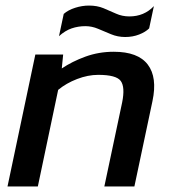

<svg xmlns="http://www.w3.org/2000/svg" viewBox="-20 -670 619 690"><path d="M430 -537Q403 -537 379 -547Q355 -557 332.5 -566.5Q310 -576 287 -576Q261 -576 237.5 -568Q214 -560 192 -540L209 -620Q225 -634 250 -642Q275 -650 300 -650Q329 -650 352 -640.5Q375 -631 397 -621Q419 -611 445 -611Q498 -611 533 -648L516 -568Q503 -555 480 -546Q457 -537 430 -537ZM7 0 107 -474H207L202 -424Q239 -449 287 -466.5Q335 -484 389 -484Q476 -484 511 -438Q546 -392 528 -307L463 0H355L419 -302Q430 -357 414 -379Q398 -401 333 -401Q296 -401 257 -386Q218 -371 189 -347L116 0Z"/></svg>

Font: Kanit
Style: Italic
Weight: 400
Italic angle: -12°
Designer: Katatrad Team
Foundry: CadsonDemak
Version: Version 2.000; ttfautohint (v1.8.3)